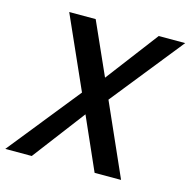

<svg xmlns="http://www.w3.org/2000/svg" viewBox="-105 -796 890 897"><g transform="rotate(15 340.0 -347.5)"><path d="M318 -253 126 0H-2L276 -347L121 -695H249L362 -442L554 -695H682L404 -347L558 0H430Z"/></g></svg>

Font: SVN-Poppins Medium
Style: Italic
Weight: 500
Italic angle: -10°
Designer: Ninad Kale (Devanagari), Jonny Pinhorn (Latin)
Foundry: Indian Type Foundry
Version: Version 3.002 2017; ttfautohint (v1.8.3)